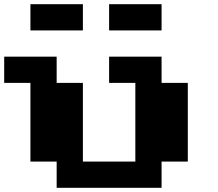

<svg xmlns="http://www.w3.org/2000/svg" viewBox="-20 -1020 1040 915"><path d="M0 -687.5V-750H125H250V-687.5V-625H312.5H375V-437.5V-250H500H625V-437.5V-625H562.5H500V-687.5V-750H625H750V-687.5V-625H812.5H875V-437.5V-250H812.5H750V-187.5V-125H500H250V-187.5V-250H187.5H125V-437.5V-625H62.5H0ZM500 -937.5V-1000H625H750V-937.5V-875H625H500ZM125 -937.5V-1000H250H375V-937.5V-875H250H125Z"/></svg>

Font: Press Start 2P
Style: Regular
Weight: 500
Monospace: yes
Version: Version 2.14